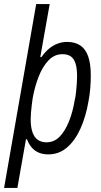

<svg xmlns="http://www.w3.org/2000/svg" viewBox="-37 -743 492 939"><path d="M-17 176 140 -723H206L160 -464H166Q182 -487 201 -503.5Q220 -520 243 -529Q266 -538 291 -538Q330 -538 356 -520.5Q382 -503 394.5 -466.5Q407 -430 407 -375Q407 -344 404.5 -312Q402 -280 396 -249Q383 -172 356 -113Q329 -54 290 -21Q251 12 199 12Q172 12 151.5 3Q131 -6 117 -23Q103 -40 95 -62H90L48 176ZM190 -47Q228 -47 255 -75Q282 -103 300.5 -149.5Q319 -196 328 -251Q333 -272 335 -293Q337 -314 338.5 -333.5Q340 -353 340 -370Q340 -408 332.5 -432Q325 -456 309.5 -467Q294 -478 268 -478Q229 -478 200 -447.5Q171 -417 152 -368Q133 -319 123 -264Q120 -245 118 -226.5Q116 -208 114.5 -191.5Q113 -175 113 -160Q113 -120 122.5 -94.5Q132 -69 149.5 -58Q167 -47 190 -47Z"/></svg>

Font: Archivo Condensed Light
Style: Italic
Weight: 300
Width: 3
Italic angle: -10°
Designer: Hector Gatti
Foundry: Omnibus-Type
Version: Version 2.001